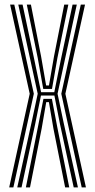

<svg xmlns="http://www.w3.org/2000/svg" viewBox="-20 -820 416 840"><path d="M55.5 0 118.5 -286 145 -409.8 113.8 -552.8 60 -800H78.8L129.8 -560.2L159.8 -416.5H217.5L246.5 -560.2L297.5 -800H316L262.5 -552.8L231.8 -409.8L257.8 -286L321 0H302.5L242.5 -276.8L218 -402H159.2L133.8 -276.8L74.2 0ZM93.2 0 146.2 -265.8 170 -387.5H207L230.2 -265.8L283 0H265L213.8 -257.2L194 -373.2H182.2L162.2 -257.2L111.2 0ZM20.2 0 110 -409.8 24.2 -800H42.5L128 -409.8L38.5 0ZM337.5 0 248.2 -409.8 333.5 -800H352L266 -409.8L356 0ZM169.2 -431 145 -566.8 97.2 -800H115.2L159.8 -573L181.8 -446H194.2L216.2 -573L261 -800H279L231.2 -566.8L207.5 -431Z"/></svg>

Font: Big Shoulders Inline Display Thin SemiBold
Style: Regular
Weight: 600
Version: Version 2.002